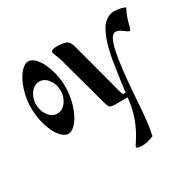

<svg xmlns="http://www.w3.org/2000/svg" viewBox="-164 -657 1142 1124"><g transform="rotate(-30 407.0 -94.5)"><path d="M305.7 -447.3Q305.7 -457 315.9 -461.4Q326.2 -465.8 338.9 -465.8Q363.3 -465.8 376 -464.4Q388.7 -462.9 402.3 -458.5Q416 -454.1 423.3 -443.8Q430.7 -433.6 436.5 -416L534.2 -48.8Q538.1 -37.1 540.5 -33.2Q543 -29.3 548.8 -29.3H559.6Q571.3 -125 581.1 -181.6Q585 -212.9 588.9 -235.8Q592.8 -258.8 600.6 -291.5Q608.4 -324.2 616.2 -347.7Q624 -371.1 636.2 -397Q648.4 -422.9 662.6 -439Q676.8 -455.1 696.3 -465.8Q715.8 -476.6 738.3 -476.6Q774.4 -476.6 812.5 -460.9Q787.1 -416 772.5 -351.6Q766.6 -330.1 760.7 -330.1Q752.9 -330.1 723.6 -352.5Q704.1 -368.2 684.6 -368.2Q639.6 -368.2 617.2 -191.4Q602.5 -80.1 595.7 33.2Q586.9 181.6 568.4 269.5Q524.4 288.1 492.2 288.1Q452.1 288.1 452.1 277.3Q452.1 271.5 463.9 254.9Q543.9 136.7 555.7 0H475.6Q448.2 0 439 -5.9Q429.7 -11.7 422.9 -36.1L338.9 -344.7Q327.1 -392.6 308.6 -436.5Q305.7 -443.4 305.7 -447.3ZM96.7 -20.5Q70.3 -52.7 52.7 -109.4Q35.2 -166 35.2 -227.5Q35.2 -289.1 53.7 -346.7Q72.3 -404.3 100.6 -439Q128.9 -473.6 156.2 -473.6Q183.6 -473.6 210 -441.4Q236.3 -409.2 253.9 -353Q271.5 -296.9 271.5 -235.4Q271.5 -173.8 252.9 -115.7Q234.4 -57.6 206.1 -22.9Q177.7 11.7 150.4 11.7Q123 11.7 96.7 -20.5ZM153.3 -338.9Q119.1 -338.9 94.7 -306.6Q70.3 -274.4 70.3 -231Q70.3 -187.5 94.7 -155.3Q119.1 -123 153.3 -123Q187.5 -123 211.9 -155.3Q236.3 -187.5 236.3 -231Q236.3 -274.4 211.9 -306.6Q187.5 -338.9 153.3 -338.9Z"/></g></svg>

Font: Monomakh Unicode TT
Style: Medium
Weight: 500
Designer: Alexey Kryukov, Aleksandr Andreev
Version: Version 1.1